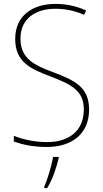

<svg xmlns="http://www.w3.org/2000/svg" viewBox="-20 -744 527 985"><path d="M437 -182C437 -298 363 -332 249 -375C159 -409 85 -441 85 -546C85 -648 162 -699 263 -699C307 -699 357 -692 411 -668L422 -690C375 -712 321 -724 265 -724C147 -724 58 -664 58 -544C58 -427 135 -391 236 -353C346 -311 410 -280 410 -182C410 -71 331 -15 223 -15C156 -15 97 -29 51 -47V-18C96 -2 149 10 221 10C345 10 437 -54 437 -182ZM281 68V61H252C246 103 222 181 207 214V221H222C250 175 269 118 281 68Z"/></svg>

Font: Noto Sans Arabic UI SmCn Th
Style: Regular
Weight: 100
Width: 4
Designer: Monotype Design Team, Nadine Chahine and Nizar Qandah
Foundry: Monotype Imaging Inc.
Version: Version 2.010